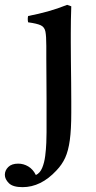

<svg xmlns="http://www.w3.org/2000/svg" viewBox="-96 -517 398 792"><path d="M181 -497 198 -491Q197 -463 196.5 -436Q196 -409 196 -381Q196 -373 196 -341Q196 -309 196.5 -266Q197 -223 197.5 -178.5Q198 -134 198 -99.5Q198 -65 198 -51Q198 17 192 61Q186 105 173 133.5Q160 162 137 186Q73 255 -3 255Q-43 255 -59.5 238.5Q-76 222 -76 204Q-76 186 -62 172Q-48 158 -21 158Q1 158 20.5 169.5Q40 181 52 205Q69 197 78 175.5Q87 154 90.5 126Q94 98 95 72Q96 46 96 29Q96 8 96 -29Q96 -66 96 -110.5Q96 -155 95.5 -198.5Q95 -242 95 -277Q95 -312 95 -328Q95 -367 91.5 -386Q88 -405 72.5 -412.5Q57 -420 20 -425Q17 -439 20 -451Q62 -459 101.5 -470Q141 -481 181 -497Z"/></svg>

Font: Tiro Devanagari Hindi
Style: Regular
Weight: 400
Designer: Devanagari: John Hudson & Fiona Ross. Latin: John Hudson.
Foundry: Tiro Typeworks Ltd.
Version: Version 1.52